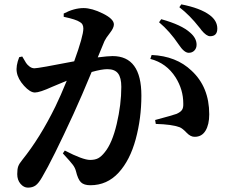

<svg xmlns="http://www.w3.org/2000/svg" viewBox="-20 -816 1040 880"><path d="M709 -714 719 -728Q813 -702 852 -666Q881 -641 881 -611Q881 -595 871 -584.5Q861 -574 845 -574Q824 -574 799 -612Q758 -673 709 -714ZM459 -628 428 -553Q476 -559 496 -559Q628 -559 628 -378Q628 -274 602 -178Q576 -82 524 -25Q471 33 394 33Q365 33 351 19.5Q337 6 328 -32Q324 -47 314 -60.5Q304 -74 268 -113L277 -126Q360 -83 393 -83Q416 -83 430.5 -91Q445 -99 460 -118Q494 -159 515 -248Q536 -337 536 -418Q536 -460 521 -479.5Q506 -499 472 -499Q446 -499 400 -486Q355 -377 317 -294Q221 -85 173 -4Q157 24 143 34Q129 44 108 44Q89 44 74 26.5Q59 9 59 -18Q59 -41 63.5 -53.5Q68 -66 82 -83Q164 -185 234 -328Q257 -375 286 -446Q246 -430 219 -418Q162 -392 140 -392Q118 -392 90 -423Q62 -454 57 -485Q52 -513 68 -554L82 -557Q94 -536 99.5 -527.5Q105 -519 115.5 -511Q126 -503 138 -503Q156 -503 320 -535Q362 -651 362 -685Q362 -707 346 -715Q329 -727 272 -739V-754Q320 -779 363 -779Q401 -779 451.5 -754Q502 -729 502 -704Q502 -688 483.5 -664.5Q465 -641 459 -628ZM669 -546 675 -564Q788 -559 858 -492Q939 -417 939 -292Q939 -245 922 -217Q905 -189 873 -189Q854 -188 835 -208Q816 -228 803 -233Q768 -246 694 -248L691 -266Q773 -288 789 -294Q807 -302 814 -312Q821 -322 820 -342Q820 -405 785 -461Q743 -527 669 -546ZM802 -783 811 -796Q898 -779 941 -747Q976 -721 976 -685Q976 -650 943 -650Q926 -650 903 -678Q901 -680 898 -685L893 -691Q850 -746 802 -783Z"/></svg>

Font: Swei Spring CJKtc
Style: Bold
Weight: 700
Version: Version 1.021